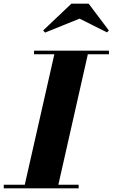

<svg xmlns="http://www.w3.org/2000/svg" viewBox="-64 -1026 613 1046"><path d="M66.5 0 236.5 -750H419L249.5 0ZM-43.5 0V-19.5H364.5V0ZM121.5 -730.5V-750H529.5V-730.5ZM181.5 -848.5 171 -860 325 -1006H419L529 -860L519 -849.5L369.5 -924.5Z"/></svg>

Font: Bodoni Moda 11pt ExtraBold
Style: Italic
Weight: 800
Italic angle: -13°
Version: Version 2.004